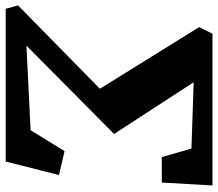

<svg xmlns="http://www.w3.org/2000/svg" viewBox="-70 -716 783 690"><g transform="rotate(90 322.0 -371.5)"><path d="M75 -695 98.5 -743H644L633.5 -561H542L511.5 -667.5L273 -675.5L459 -389.5L141.5 -74.5L445.5 -89.5L520.5 -211.5L606.5 -191.5L558 0H9L-3 -44.5L296.5 -338.5Z"/></g></svg>

Font: Merriweather Light 18pt Black
Style: Italic
Weight: 900
Italic angle: -7.8°
Version: Version 2.101